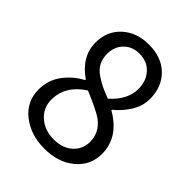

<svg xmlns="http://www.w3.org/2000/svg" viewBox="-215 -858 984 984"><g transform="rotate(45 277.5 -365.5)"><path d="M279.3 12.7Q181.6 12.7 113.3 -40.5Q44.9 -93.8 44.9 -181.6Q44.9 -249 83.5 -301.3Q122.1 -353.5 179.7 -383.8V-388.7Q81.1 -457 81.1 -557.6Q81.1 -640.6 137.7 -692.4Q194.3 -744.1 282.2 -744.1Q375 -744.1 429.2 -690.4Q483.4 -636.7 483.4 -550.8Q483.4 -498 453.6 -451.2Q423.8 -404.3 384.8 -374V-369.1Q508.8 -297.9 508.8 -176.8Q508.8 -94.7 444.8 -41Q380.9 12.7 279.3 12.7ZM164.1 -557.6Q164.1 -524.4 177.7 -498Q191.4 -471.7 220.7 -452.1Q250 -432.6 271 -422.9Q292 -413.1 329.1 -398.4Q405.3 -465.8 405.3 -545.9Q405.3 -601.6 371.6 -639.2Q337.9 -676.8 280.3 -676.8Q229.5 -676.8 196.8 -643.6Q164.1 -610.4 164.1 -557.6ZM364.3 -289.1Q332 -312.5 227.5 -356.4Q127.9 -292 127.9 -190.4Q127.9 -131.8 171.4 -93.3Q214.8 -54.7 281.2 -54.7Q343.8 -54.7 382.8 -89.4Q421.9 -124 421.9 -178.7Q421.9 -245.1 364.3 -289.1Z"/></g></svg>

Font: GenSenMaruGothic TW TTF Regular
Style: Regular
Weight: 400
Version: Version 1.301